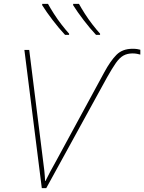

<svg xmlns="http://www.w3.org/2000/svg" viewBox="-20 -972 745 992"><path d="M196 0 106 -714H131L202 -146Q206 -119 209 -90Q212 -61 213 -37H215Q226 -60 239.5 -85Q253 -110 272 -144L519 -599Q551 -658 582 -689Q613 -720 665 -720Q679 -720 688.5 -718.5Q698 -717 705 -715V-690Q698 -692 687.5 -694Q677 -696 665 -696Q638 -696 618 -685Q598 -674 579 -647Q560 -620 533 -572L219 0ZM476 -792Q445 -825 412.5 -867.5Q380 -910 358 -945V-952H388Q400 -930 418.5 -901Q437 -872 458 -845Q479 -818 497 -798V-792ZM316 -792Q285 -825 252.5 -867.5Q220 -910 198 -945V-952H228Q240 -930 258.5 -901Q277 -872 298 -845Q319 -818 337 -798V-792Z"/></svg>

Font: Noto Sans Thin
Style: Italic
Weight: 100
Italic angle: -12°
Designer: Monotype Design Team
Foundry: Monotype Imaging Inc.
Version: Version 2.013; ttfautohint (v1.8.4.7-5d5b)